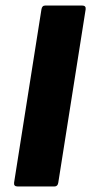

<svg xmlns="http://www.w3.org/2000/svg" viewBox="-20 -675 330 695"><path d="M44 0Q29 0 31 -14L130 -641Q132 -655 144 -655H277Q292 -655 290 -641L191 -14Q189 0 177 0Z"/></svg>

Font: Sofia Sans Black
Style: Italic
Weight: 900
Italic angle: -9°
Version: Version 4.100-B